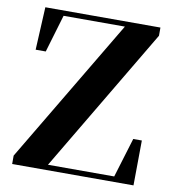

<svg xmlns="http://www.w3.org/2000/svg" viewBox="-82 -813 802 879"><g transform="rotate(10 319.0 -373.5)"><path d="M559 -216H599L597 -7H33V-46L432 -716H147L95 -541H48L58 -740H593V-702L195 -32H503Z"/></g></svg>

Font: XinYuGongZhangJiaSongA
Style: Regular
Weight: 900
Designer: XinYuGong
Foundry: Adobe Systems Incorporated
Version: Version 1.00